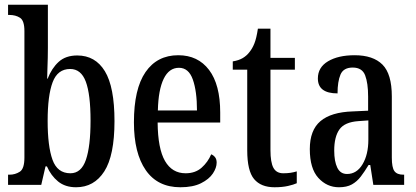

<svg xmlns="http://www.w3.org/2000/svg" viewBox="-20 -780 1755 810"><path d="M301 10Q255 10 225 -14.5Q195 -39 178 -78H172L154 0H14V-43H20Q44 -43 63.5 -55.5Q83 -68 83 -115V-649Q83 -693 64.5 -705Q46 -717 19 -717H14V-760H182V-578Q182 -560 181.5 -535.5Q181 -511 180 -487Q179 -463 179 -448H181Q198 -492 227.5 -519Q257 -546 306 -546Q382 -546 422.5 -479.5Q463 -413 463 -269Q463 -124 420 -57Q377 10 301 10ZM277 -49Q323 -49 342.5 -106Q362 -163 362 -271Q362 -382 342 -435.5Q322 -489 276 -489Q223 -489 202 -433Q181 -377 181 -270Q181 -163 201.5 -106Q222 -49 277 -49Z M741 10Q645 10 595 -62Q545 -134 545 -264Q545 -405 594 -476Q643 -547 732 -547Q815 -547 862 -485Q909 -423 909 -305V-263H645Q646 -153 676 -101Q706 -49 763 -49Q804 -49 830.5 -72.5Q857 -96 871 -129Q881 -125 887.5 -116.5Q894 -108 894 -94Q894 -72 878 -48Q862 -24 828 -7Q794 10 741 10ZM811 -314Q811 -395 793.5 -444.5Q776 -494 735 -494Q693 -494 670.5 -447.5Q648 -401 646 -314Z M1138 10Q1081 10 1052 -24.5Q1023 -59 1023 -146V-486H962V-521Q987 -525 1004 -535Q1021 -545 1033 -561Q1045 -576 1053.5 -597.5Q1062 -619 1068 -659H1121V-536H1224V-486H1121V-147Q1121 -95 1133.5 -72Q1146 -49 1175 -49Q1192 -49 1205.5 -51Q1219 -53 1232 -57V-7Q1219 -1 1195 4.5Q1171 10 1138 10Z M1410 10Q1359 10 1323 -29.5Q1287 -69 1287 -151Q1287 -231 1332 -269Q1377 -307 1468 -310L1533 -313V-373Q1533 -429 1520.5 -462Q1508 -495 1468 -495Q1429 -495 1416.5 -465.5Q1404 -436 1404 -386Q1321 -386 1321 -449Q1321 -496 1364 -521.5Q1407 -547 1476 -547Q1554 -547 1593.5 -507.5Q1633 -468 1633 -373V-115Q1633 -73 1644 -58Q1655 -43 1682 -43H1685V0H1555L1542 -84H1535Q1518 -56 1502 -35Q1486 -14 1464.5 -2Q1443 10 1410 10ZM1444 -46Q1485 -46 1509.5 -87Q1534 -128 1534 -191V-272L1492 -269Q1434 -265 1412 -234Q1390 -203 1390 -145Q1390 -99 1403 -72.5Q1416 -46 1444 -46Z"/></svg>

Font: Noto Serif ExtraCondensed Medium
Style: Regular
Weight: 500
Width: 2
Designer: Monotype Design Team
Foundry: Monotype Imaging Inc.
Version: Version 2.015